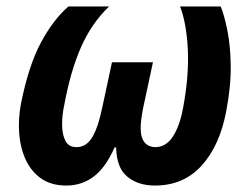

<svg xmlns="http://www.w3.org/2000/svg" viewBox="-20 -565 762 595"><path d="M186 10Q139 10 108 -11.5Q77 -33 60 -69.5Q43 -106 39.5 -151Q36 -196 45 -244Q69 -363 107 -433.5Q145 -504 192 -545H318Q263 -492 230.5 -417.5Q198 -343 179 -239Q172 -207 172.5 -177Q173 -147 183 -128Q193 -109 217 -109Q247 -109 265.5 -139Q284 -169 298 -237L327 -372H454L425 -237Q410 -167 420 -138.5Q430 -110 461 -109Q495 -109 516.5 -143Q538 -177 548 -234Q566 -332 562 -412.5Q558 -493 538 -545H664Q675 -518 684.5 -471.5Q694 -425 695 -362Q696 -299 681 -220Q661 -114 605 -52Q549 10 460 10Q408 10 374.5 -17.5Q341 -45 340 -108H335Q307 -45 270 -17.5Q233 10 186 10Z"/></svg>

Font: Noto Sans Condensed
Style: Bold Italic
Weight: 700
Width: 3
Italic angle: -12°
Designer: Monotype Design Team
Foundry: Monotype Imaging Inc.
Version: Version 2.013; ttfautohint (v1.8.4.7-5d5b)